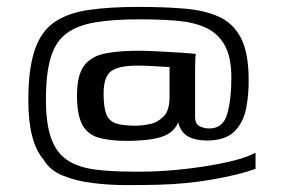

<svg xmlns="http://www.w3.org/2000/svg" viewBox="-20 -492 822 556"><path d="M383 -436Q306 -436 254 -427Q202 -418 171 -394Q140 -370 126.5 -324Q113 -278 113 -204Q113 -134 128 -92Q143 -50 174 -29Q205 -8 252 -1.5Q299 5 363 5Q413 6 466 2Q519 -2 568 -9.5Q617 -17 657 -27Q697 -37 720 -50V-3Q673 14 596.5 27.5Q520 41 437 43Q395 44 345.5 44Q296 44 248 38Q200 32 162 16.5Q124 1 106 -30Q62 -81 62 -201Q62 -291 80 -345.5Q98 -400 136.5 -427Q175 -454 235.5 -463Q296 -472 380 -472Q456 -472 515 -467Q574 -462 615 -443Q656 -424 677.5 -382.5Q699 -341 700 -268Q701 -223 693.5 -181.5Q686 -140 660.5 -113Q635 -86 582 -85Q546 -85 524.5 -97Q503 -109 496 -138Q484 -107 446 -95Q426 -89 400 -86.5Q374 -84 348 -84Q297 -84 265 -93.5Q233 -103 218 -131.5Q203 -160 203 -216Q203 -275 224 -302.5Q245 -330 288.5 -338Q332 -346 396 -345Q420 -344 452 -342.5Q484 -341 511.5 -339Q539 -337 547 -336Q545 -327 545 -289V-154Q545 -133 558 -126.5Q571 -120 586 -120Q626 -120 638 -162Q650 -204 650 -266Q650 -327 630.5 -361.5Q611 -396 575.5 -412Q540 -428 491.5 -432Q443 -436 383 -436ZM471 -298Q462 -298 433 -300Q404 -302 378 -302Q324 -302 302 -286Q280 -270 280 -221Q280 -181 288 -161Q296 -141 316.5 -134.5Q337 -128 373 -128Q390 -128 413 -132.5Q436 -137 453.5 -154.5Q471 -172 471 -211Z"/></svg>

Font: Genos Medium
Style: Regular
Weight: 500
Designer: Robert E. Leuschke
Foundry: Robert E. Leuschke
Version: Version 1.010; ttfautohint (v1.8.3)